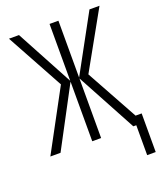

<svg xmlns="http://www.w3.org/2000/svg" viewBox="-161 -815 922 1098"><g transform="rotate(-20 300.0 -266.0)"><path d="M594 -53V182H542V0H524L328 -363V0H274V-363L81 0H19L217 -367L27 -714H88L274 -368V-714H328V-368L517 -714H578L384 -367L557 -53Z"/></g></svg>

Font: Noto Sans Mono UI Light
Style: Regular
Weight: 300
Monospace: yes
Designer: Monotype Design team
Foundry: Monotype Imaging Inc.
Version: Version 1.000